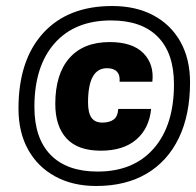

<svg xmlns="http://www.w3.org/2000/svg" viewBox="-20 -752 652 639"><path d="M300.5 -133Q222 -133 163.8 -164.8Q105.5 -196.5 73.5 -254.2Q41.5 -312 41.5 -390.5Q41.5 -552 123.8 -642Q206 -732 353.5 -732Q432.5 -732 490.8 -700.8Q549 -669.5 580.8 -612.5Q612.5 -555.5 612.5 -478Q612.5 -370 575.2 -292.8Q538 -215.5 468.2 -174.2Q398.5 -133 300.5 -133ZM305 -181Q424.5 -181 491.8 -258Q559 -335 559 -471.5Q559 -575 505.2 -629.5Q451.5 -684 349.5 -684Q229 -684 161.8 -608Q94.5 -532 94.5 -396Q94.5 -291.5 148.8 -236.2Q203 -181 305 -181ZM315.5 -250.5Q239 -250.5 201.5 -291.2Q164 -332 164 -406Q164 -505.5 211 -558.8Q258 -612 345 -612Q421 -612 457.2 -575Q493.5 -538 487 -480H378Q380 -502 369.2 -513.5Q358.5 -525 336 -525Q304.5 -525 288.8 -496.8Q273 -468.5 273 -411Q273 -376.5 284.5 -360.2Q296 -344 320.5 -344Q344 -344 358 -354Q372 -364 373.5 -389.5H483Q476.5 -324.5 433.5 -287.5Q390.5 -250.5 315.5 -250.5Z"/></svg>

Font: Spline Sans Mono
Style: Italic
Weight: 400
Italic angle: -4°
Monospace: yes
Designer: Eben Sorkin, Mirko Velimirovic
Foundry: Sorkin Type
Version: Version 1.004